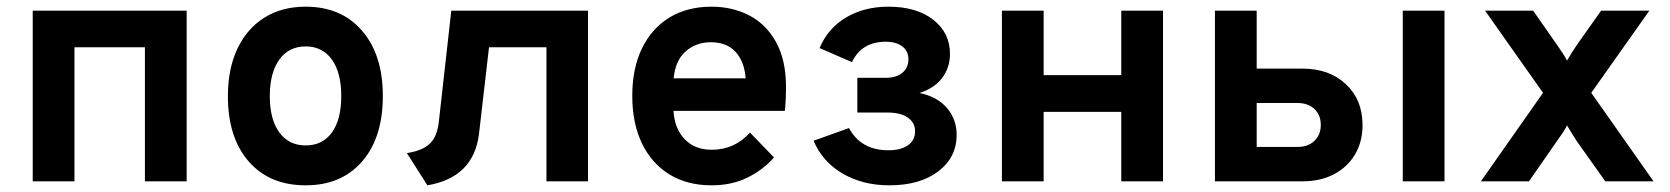

<svg xmlns="http://www.w3.org/2000/svg" viewBox="-20 -543 5002 575"><path d="M78 0V-511H539V0H414V-401.5H203V0Z M895.5 12Q787 12 724.8 -59.5Q662.5 -131 662.5 -255Q662.5 -337 691 -397.2Q719.5 -457.5 771.8 -490.2Q824 -523 895.5 -523Q1002 -523 1064.2 -451Q1126.5 -379 1126.5 -255.5Q1126.5 -131 1064.5 -59.5Q1002.5 12 895.5 12ZM895.5 -107.5Q946 -107.5 974 -146.2Q1002 -185 1002 -255.5Q1002 -325.5 973.8 -364.8Q945.5 -404 895.5 -404Q845 -404 816.5 -364.5Q788 -325 788 -255Q788 -185.5 816.5 -146.5Q845 -107.5 895.5 -107.5Z M1260 12 1198.5 -84.5Q1246 -92 1267.5 -113Q1289 -134 1294 -176.5L1331.5 -511H1741V0H1616.5V-401.5H1444.5L1414.5 -142Q1398.5 -11.5 1260 12Z M2111 12Q2037.5 12 1984.2 -21Q1931 -54 1902.2 -114.2Q1873.5 -174.5 1873.5 -256Q1873.5 -338.5 1902.8 -398.5Q1932 -458.5 1985.2 -490.8Q2038.5 -523 2111 -523Q2173 -523 2223.5 -497Q2274 -471 2304 -417.2Q2334 -363.5 2334 -280.5Q2334 -267.5 2333.2 -248.8Q2332.5 -230 2330.5 -211H1997Q2000 -158.5 2030.2 -126.5Q2060.5 -94.5 2111.5 -94.5Q2180 -94.5 2226 -146L2298 -71.5Q2265 -34 2218.2 -11Q2171.5 12 2111 12ZM1997.5 -308.5H2213Q2209.5 -358.5 2183 -387.5Q2156.5 -416.5 2108.5 -416.5Q2064.5 -416.5 2033.5 -389.2Q2002.5 -362 1997.5 -308.5Z M2643.5 12Q2564 12 2503.5 -23.2Q2443 -58.5 2416.5 -121.5L2522.5 -159.5Q2558.5 -93 2640.5 -93Q2678 -93 2699.2 -108Q2720.5 -123 2720.5 -150Q2720.5 -175.5 2698.8 -190.8Q2677 -206 2637.5 -206H2547.5V-310H2632.5Q2664.5 -310 2682.5 -325.2Q2700.5 -340.5 2700.5 -365.5Q2700.5 -390 2682.2 -404Q2664 -418 2632.5 -418Q2560.5 -418 2531.5 -357L2434.5 -399Q2459 -458 2513.5 -490.5Q2568 -523 2640.5 -523Q2725 -523 2775 -483.8Q2825 -444.5 2825 -382Q2825 -340.5 2801.5 -309.5Q2778 -278.5 2733.5 -264.5Q2787 -253.5 2816 -219.5Q2845 -185.5 2845 -139Q2845 -72 2790.2 -30Q2735.5 12 2643.5 12Z M2980.5 0V-511H3105.5V-318H3338V-511H3463V0H3338V-208H3105.5V0Z M3618.5 0V-511H3743.5V-337.5H3881Q3961 -337.5 4010.8 -290.8Q4060.5 -244 4060.5 -168.5Q4060.5 -118.5 4038 -80.5Q4015.5 -42.5 3975 -21.2Q3934.5 0 3881 0ZM3743.5 -103H3866Q3897.5 -103 3916.5 -121.2Q3935.5 -139.5 3935.5 -169Q3935.5 -198.5 3916.5 -216.5Q3897.5 -234.5 3866 -234.5H3743.5ZM4181 0V-511H4306V0Z M4415 0 4601 -265 4427.5 -511H4571.5L4642 -410Q4650.5 -398 4659.2 -384.8Q4668 -371.5 4673 -361.5Q4679 -372 4687.2 -385.2Q4695.5 -398.5 4703.5 -410L4775 -511H4919.5L4745.5 -265L4932 0H4787.5L4703 -119Q4695 -131 4687 -144Q4679 -157 4673 -167.5Q4668 -157 4659 -143.8Q4650 -130.5 4642 -119.5L4559 0Z"/></svg>

Font: Overpass
Style: Bold
Weight: 700
Designer: Delve Withrington, Dave Bailey, Thomas Jockin
Foundry: Delve Fonts LLC
Version: Version 4.000; ttfautohint (v1.8.3)